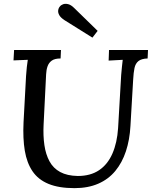

<svg xmlns="http://www.w3.org/2000/svg" viewBox="-20 -959 788 995"><path d="M747 -700 745 -656Q713 -655 697.5 -642.5Q682 -630 677 -606.5Q672 -583 670 -545L656 -306Q652 -234 632.5 -175Q613 -116 577.5 -73Q542 -30 489 -7Q436 16 366 16Q285 16 231.5 -6Q178 -28 148.5 -71.5Q119 -115 108.5 -178Q98 -241 102 -325L115 -565Q117 -591 119 -611.5Q121 -632 124 -649Q106 -648 86 -647.5Q66 -647 50 -646L53 -700H296L294 -656Q264 -656 248.5 -645Q233 -634 226.5 -615.5Q220 -597 219 -574L206 -314Q203 -256 210 -207.5Q217 -159 236.5 -123Q256 -87 292 -67.5Q328 -48 383 -47Q449 -47 493.5 -77Q538 -107 562.5 -163Q587 -219 592 -295L608 -571Q610 -593 612 -613.5Q614 -634 616 -649Q599 -648 579 -647Q559 -646 543 -645L545 -700ZM459 -764 315 -854Q295 -867 287.5 -880Q280 -893 281.5 -905Q283 -917 290 -925Q296 -933 307 -937Q318 -941 333 -937.5Q348 -934 365 -917L486 -799Z"/></svg>

Font: Lora Medium
Style: Italic
Weight: 500
Italic angle: -3°
Designer: Olga Karpushina, Alexei Vanyashin (Cyrillic)
Foundry: Cyreal
Version: Version 3.004